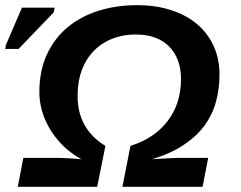

<svg xmlns="http://www.w3.org/2000/svg" viewBox="-59 -718 926 738"><path d="M468.8 -698.2Q524.9 -698.2 572.5 -686.5Q620.1 -674.8 658.2 -653.3Q718.3 -619.1 751.5 -562Q784.7 -504.9 784.7 -431.2Q784.7 -376.5 771.2 -327.1Q757.8 -277.8 727.5 -235.8Q696.8 -194.3 647.2 -161.1Q597.7 -127.9 525.4 -106Q565.9 -108.4 592.3 -109.9Q618.7 -111.3 631.3 -111.3H741.2L719.7 0H411.6L442.4 -157.2Q535.2 -186.5 585.9 -253.4Q636.7 -320.3 636.7 -414.6Q636.7 -455.1 624.5 -486.8Q612.3 -518.6 589.8 -540.5Q543.9 -585.4 463.4 -585.4Q397.9 -585.4 347.2 -557.1Q295.9 -528.8 267.6 -475.6Q239.3 -422.4 239.3 -349.1Q239.3 -285.6 266.1 -237.5Q293 -189.5 346.2 -157.2L314.5 0H9.3L30.8 -111.3H150.4Q181.2 -111.3 212.4 -109.1Q243.7 -106.9 254.4 -106Q205.6 -132.3 169.2 -172.9Q132.8 -213.4 112.5 -262.7Q92.3 -312 92.3 -364.7Q92.3 -444.8 120.6 -507.1Q148.9 -569.3 199.2 -611.8Q249.5 -654.3 318.6 -676.3Q387.7 -698.2 468.8 -698.2ZM147.5 -670.4 12.2 -529.8H-39.1L-36.1 -545.9L25.4 -688.5H150.9Z"/></svg>

Font: Arimo
Style: Italic
Weight: 400
Italic angle: -12°
Designer: Steve Matteson
Foundry: Monotype Imaging Inc.
Version: Version 1.33